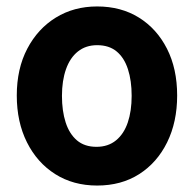

<svg xmlns="http://www.w3.org/2000/svg" viewBox="-20 -560 600 595"><path d="M281 15Q207 15 151 -20.5Q95 -56 63.5 -119Q32 -182 32 -264Q32 -347 64.5 -409Q97 -471 153 -505.5Q209 -540 281 -540Q355 -540 410.5 -505.5Q466 -471 497.5 -409Q529 -347 529 -264Q529 -182 498 -119Q467 -56 411.5 -20.5Q356 15 281 15ZM279 -105Q315 -105 339.5 -125Q364 -145 376 -180.5Q388 -216 388 -263Q388 -310 376.5 -345.5Q365 -381 341.5 -400.5Q318 -420 281 -420Q246 -420 221.5 -400.5Q197 -381 184.5 -345.5Q172 -310 172 -263Q172 -216 183.5 -180.5Q195 -145 218.5 -125Q242 -105 279 -105Z"/></svg>

Font: Ubuntu Sans Mono
Style: Bold
Weight: 700
Monospace: yes
Designer: Dalton Maag Ltd
Foundry: Dalton Maag Ltd
Version: Version 1.006